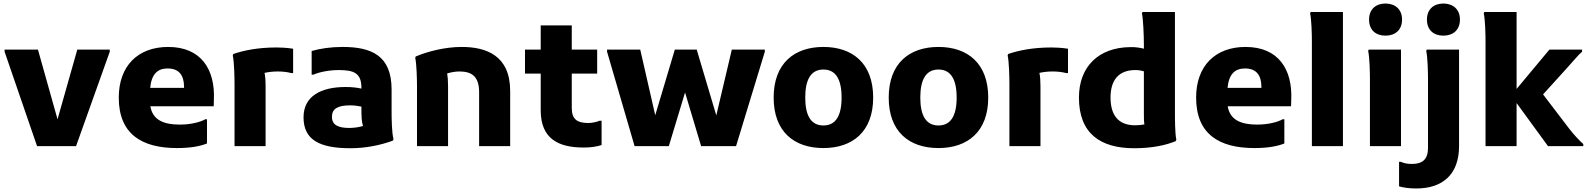

<svg xmlns="http://www.w3.org/2000/svg" viewBox="-20 -828 8992 1088"><path d="M418 -547 306 -152 195 -547H6V-535L190 0H411L602 -535V-547Z M933 -562C762 -562 653 -455 653 -275C653 -67 785 11 983 11C1059 11 1113 1 1153 -15V-152H1143C1115 -136 1061 -122 999 -122C909 -122 845 -147 832 -226H1191L1192 -262C1200 -434 1120 -562 933 -562ZM1023 -330H831C839 -412 876 -440 930 -440C994 -440 1023 -402 1023 -335Z M1546 -559C1441 -559 1360 -542 1302 -522L1299 -514C1307 -478 1309 -392 1309 -352V0H1485V-340C1485 -372 1483 -397 1479 -415C1501 -420 1527 -423 1555 -423C1580 -423 1608 -420 1630 -414H1641V-552C1601 -558 1566 -559 1546 -559Z M2199 -200V-321C2199 -514 2084 -562 1921 -562C1855 -562 1794 -553 1746 -539V-405H1756C1788 -419 1843 -431 1900 -431C1985 -431 2028 -414 2028 -331V-326C2001 -332 1972 -335 1938 -335C1800 -335 1700 -284 1700 -163C1700 -36 1790 12 1966 12C2051 12 2136 -5 2206 -31L2210 -39C2200 -75 2199 -157 2199 -200ZM1959 -103C1896 -103 1861 -120 1861 -166C1861 -212 1894 -231 1965 -231C1986 -231 2009 -228 2028 -224C2028 -165 2029 -140 2037 -114C2014 -107 1985 -103 1959 -103Z M2596 -562C2501 -562 2402 -536 2336 -508L2333 -500C2341 -464 2343 -378 2343 -338V0H2519V-340C2519 -370 2517 -394 2514 -412C2535 -418 2559 -423 2583 -423C2649 -423 2695 -399 2695 -306V0H2871V-312C2871 -514 2735 -562 2596 -562Z M3378 -144C3361 -137 3337 -131 3313 -131C3249 -131 3220 -154 3220 -216V-411H3364V-547H3220V-684H3044V-547H2955V-411H3044V-203C3044 -44 3141 8 3287 8C3330 8 3360 3 3389 -6V-144Z M4127 -547 4039 -174 3928 -547H3804L3693 -175L3608 -547H3420V-535L3576 0H3770L3862 -304L3953 0H4151L4314 -535V-547Z M4364 -275C4364 -82 4480 11 4646 11C4811 11 4928 -82 4928 -275C4928 -469 4811 -562 4646 -562C4481 -562 4364 -469 4364 -275ZM4543 -275C4543 -380 4577 -434 4646 -434C4715 -434 4749 -380 4749 -275C4749 -171 4715 -117 4646 -117C4577 -117 4543 -171 4543 -275Z M5016 -275C5016 -82 5132 11 5298 11C5463 11 5580 -82 5580 -275C5580 -469 5463 -562 5298 -562C5133 -562 5016 -469 5016 -275ZM5195 -275C5195 -380 5229 -434 5298 -434C5367 -434 5401 -380 5401 -275C5401 -171 5367 -117 5298 -117C5229 -117 5195 -171 5195 -275Z M5937 -559C5832 -559 5751 -542 5693 -522L5690 -514C5698 -478 5700 -392 5700 -352V0H5876V-340C5876 -372 5874 -397 5870 -415C5892 -420 5918 -423 5946 -423C5971 -423 5999 -420 6021 -414H6032V-552C5992 -558 5957 -559 5937 -559Z M6638 -194V-760H6454L6451 -752C6458 -721 6462 -627 6462 -575V-552C6443 -557 6416 -562 6384 -561C6207 -559 6094 -452 6094 -275C6094 -71 6216 12 6407 12C6508 12 6586 -5 6642 -28L6646 -36C6638 -72 6638 -154 6638 -194ZM6273 -275C6273 -372 6317 -431 6414 -431C6433 -431 6449 -428 6462 -424V-183C6462 -161 6462 -141 6465 -123C6451 -120 6434 -118 6412 -118C6312 -118 6273 -182 6273 -275Z M7038 -562C6867 -562 6758 -455 6758 -275C6758 -67 6890 11 7088 11C7164 11 7218 1 7258 -15V-152H7248C7220 -136 7166 -122 7104 -122C7014 -122 6950 -147 6937 -226H7296L7297 -262C7305 -434 7225 -562 7038 -562ZM7128 -330H6936C6944 -412 6981 -440 7035 -440C7099 -440 7128 -402 7128 -335Z M7414 -594V0H7590V-760H7407L7404 -752C7412 -716 7414 -634 7414 -594Z M7831 -626C7886 -626 7925 -658 7925 -717C7925 -775 7886 -808 7831 -808C7776 -808 7738 -775 7738 -717C7738 -658 7776 -626 7831 -626ZM7743 -380V0H7919V-547H7736L7733 -539C7741 -503 7743 -420 7743 -380Z M8159 -626C8214 -626 8253 -658 8253 -717C8253 -775 8214 -808 8159 -808C8104 -808 8066 -775 8066 -717C8066 -658 8104 -626 8159 -626ZM8072 -380V11C8072 74 8041 101 7982 101C7952 101 7937 97 7918 89H7908V228C7932 235 7964 240 8006 240C8153 240 8248 162 8248 0V-547H8065L8062 -539C8070 -503 8072 -420 8072 -380Z M8872 -99 8724 -293 8860 -443C8888 -473 8925 -519 8945 -535V-547H8760L8574 -324V-760H8391L8388 -752C8396 -716 8398 -634 8398 -594V0H8574V-244L8752 0H8952V-12C8933 -28 8897 -66 8872 -99Z"/></svg>

Font: Kufam Arabic Latin Roman Bold
Style: Regular
Weight: 700
Designer: Wael Morcos & Artur Schmal
Version: Version 1.200;PS 001.200;hotconv 1.0.88;makeotf.lib2.5.64775